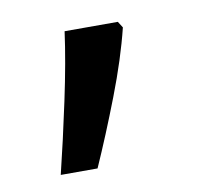

<svg xmlns="http://www.w3.org/2000/svg" viewBox="-42 -161 353 334"><g transform="rotate(-10 134.0 6.5)"><path d="M185 -116 192 -105Q179 -52 154.5 11.5Q130 75 106 129H41Q55 72 69.5 4Q84 -64 91 -116Z"/></g></svg>

Font: Noto Sans IKEA
Style: Regular
Weight: 400
Designer: Monotype Design Team
Foundry: Monotype Imaging Inc.
Version: Version 2.001